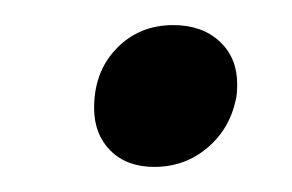

<svg xmlns="http://www.w3.org/2000/svg" viewBox="-20 -408 233 153"><path d="M55 -322Q55 -351 73 -369.5Q91 -388 118 -388Q141 -388 155 -375Q169 -362 169 -341Q169 -333 168 -329Q163 -305 145 -290Q127 -275 103 -275Q81 -275 68 -288Q55 -301 55 -322Z"/></svg>

Font: Decalotype Light Italic
Style: Regular
Weight: 300
Italic angle: -12°
Designer: Alfredo Marco Pradil
Foundry: Alfredo Marco Pradil
Version: Version 1.0